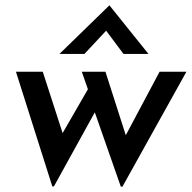

<svg xmlns="http://www.w3.org/2000/svg" viewBox="-20 -689 722 723"><path d="M435 14 337 -266 183 13H177L40 -419H141L230 -144L194 -150L311 -353L288 -419H377L461 -157L441 -156L581 -419H682L441 14ZM445 -486 371 -585 398 -593 298 -486H204L392 -669L539 -486Z"/></svg>

Font: Josefin Sans Medium
Style: Italic
Weight: 500
Italic angle: -7°
Designer: Santiago Orozco
Foundry: Typemade
Version: Version 2.000